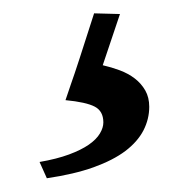

<svg xmlns="http://www.w3.org/2000/svg" viewBox="-20 -45 269 282"><path d="M199.2 111.8Q199.2 129.9 190.7 146.5Q182.1 163.1 164.1 176.8Q146 190.4 117.4 200.7Q88.9 210.9 48.8 216.8L38.1 192.9Q63.5 188.5 81.3 181.9Q99.1 175.3 110.4 167.5Q121.6 159.7 126.7 151.1Q131.8 142.6 131.8 134.8Q131.8 118.2 119.1 111.6Q106.4 105 76.2 102.1Q78.6 95.2 84 79.1Q88.9 65.4 96.9 40.8Q105 16.1 118.2 -25.4L156.2 -24.4L130.9 50.8Q143.6 53.7 156 58.3Q168.5 63 178 70.3Q187.5 77.6 193.4 87.9Q199.2 98.1 199.2 111.8Z"/></svg>

Font: Gentium Plus Phon
Style: Regular
Weight: 400
Designer: J. Victor Gaultney, Annie Olsen, Iska Routamaa, Becca Hirsbrunner
Foundry: SIL International
Version: Version 5.000